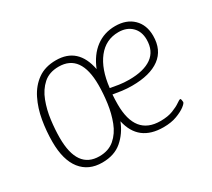

<svg xmlns="http://www.w3.org/2000/svg" viewBox="-107 -720 1015 918"><g transform="rotate(-30 400.0 -261.5)"><path d="M226 6Q151 6 109.5 -46.5Q68 -99 68 -199Q68 -258 78 -316Q88 -374 112 -422.5Q136 -471 176.5 -500Q217 -529 277 -529Q399 -529 425 -395Q451 -460 497 -494.5Q543 -529 604 -529Q666 -529 702.5 -493.5Q739 -458 739 -398Q739 -320 685.5 -280.5Q632 -241 533 -241Q505 -241 478 -244.5Q451 -248 430 -252Q429 -239 428.5 -225Q428 -211 428 -198Q428 -27 566 -27Q607 -27 635 -38Q663 -49 678.5 -60Q694 -71 699 -71Q702 -71 703.5 -64.5Q705 -58 705 -52Q705 -45 687.5 -31.5Q670 -18 638.5 -6Q607 6 564 6Q427 6 399 -122Q377 -66 335 -30Q293 6 226 6ZM229 -27Q280 -27 313 -55.5Q346 -84 363.5 -129.5Q381 -175 388 -226.5Q395 -278 395 -325Q395 -496 273 -496Q221 -496 188.5 -467Q156 -438 138.5 -392Q121 -346 114.5 -294.5Q108 -243 108 -198Q108 -27 229 -27ZM535 -273Q616 -273 659.5 -304Q703 -335 703 -398Q703 -443 675.5 -469.5Q648 -496 603 -496Q533 -496 489 -440Q445 -384 434 -285Q454 -281 480 -277Q506 -273 535 -273Z"/></g></svg>

Font: Asap Semi Condensed Semi Condensed Thin
Style: Italic
Weight: 100
Width: 4
Italic angle: -6°
Designer: Pablo Cosgaya
Foundry: Omnibus-Type
Version: Version 3.001; ttfautohint (v1.8.4.7-5d5b)